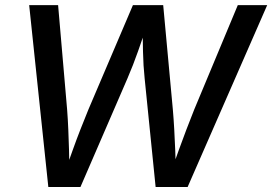

<svg xmlns="http://www.w3.org/2000/svg" viewBox="-20 -748 1089 768"><path d="M173.3 0 96.7 -727.5H212.4L248.5 -309.6Q251.5 -270.5 253.2 -229.7Q254.9 -189 256.1 -147.5Q257.3 -106 257.8 -64.5H241.2Q255.9 -106 270.8 -147.5Q285.6 -189 301.5 -229.7Q317.4 -270.5 333.5 -309.6L511.7 -727.5H632.8L671.4 -309.6Q674.8 -270.5 677 -229.7Q679.2 -189 680.9 -147.5Q682.6 -106 683.6 -64.5H665.5Q680.2 -106 695.1 -147.5Q710 -189 725.6 -229.7Q741.2 -270.5 756.8 -309.6L931.2 -727.5H1048.8L730.5 0H602.5L558.6 -434.1Q553.2 -484.4 552 -541.3Q550.8 -598.1 549.8 -667H575.2Q552.2 -600.6 532.5 -543.9Q512.7 -487.3 489.7 -434.1L301.8 0Z"/></svg>

Font: Inter 18pt Medium
Style: Italic
Weight: 500
Italic angle: -9.3988°
Designer: Rasmus Andersson
Foundry: rsms
Version: Version 4.001;git-66647c0bb